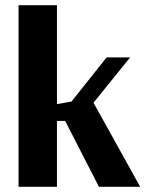

<svg xmlns="http://www.w3.org/2000/svg" viewBox="-20 -720 574 740"><path d="M173.2 -253.9V-314.2L255.5 -328.6L390.9 -498.7H481.4L283.6 -253.9ZM51.5 0V-700H199.5V0ZM361.3 0 213.3 -288.9 333.9 -335.7 520.3 0Z"/></svg>

Font: Sutasoma
Style: Regular
Weight: 400
Designer: Izhar Fathurrohim, Akbar Rohmanto, Arusyal Khofiqoini
Foundry: Kiwari Kolektiv
Version: Version 1.102